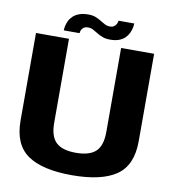

<svg xmlns="http://www.w3.org/2000/svg" viewBox="-89 -892 882 974"><g transform="rotate(10 352.0 -405.0)"><path d="M346 4Q499 4 574.8 -48.5Q650.5 -101 650.5 -224.5V-675H480.5V-242.5Q480.5 -172 448.5 -141.8Q416.5 -111.5 346 -111.5Q276 -111.5 244 -142Q212 -172.5 212 -242.5V-675H42V-224.5Q42 -101 117.5 -48.5Q193 4 346 4ZM418 -707Q445.5 -707 464.5 -714.5Q483.5 -722 495.2 -734.2Q507 -746.5 513.2 -760.5Q519.5 -774.5 522 -787.2Q524.5 -800 524.5 -809H443.5Q443 -802 439.2 -793.5Q435.5 -785 427.2 -778.8Q419 -772.5 405.5 -772.5Q391 -772.5 378.8 -778.8Q366.5 -785 354 -793Q341.5 -801 326 -807.2Q310.5 -813.5 288 -813.5Q259.5 -813.5 240 -806Q220.5 -798.5 208.2 -786.5Q196 -774.5 189.8 -760.8Q183.5 -747 181 -734.2Q178.5 -721.5 178.5 -712.5H260Q260 -719.5 263.5 -728Q267 -736.5 275.2 -742.5Q283.5 -748.5 298 -748.5Q312 -748.5 324 -742.2Q336 -736 349 -727.8Q362 -719.5 378.5 -713.2Q395 -707 418 -707Z"/></g></svg>

Font: Anybody UltraCondensed Thin
Style: Bold
Weight: 700
Version: Version 1.111